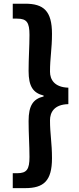

<svg xmlns="http://www.w3.org/2000/svg" viewBox="-20 -823 418 1016"><path d="M47.5 172.5H113.3C210.4 172.5 255.1 135.1 255.1 14.2C255.1 -67 244.6 -113.3 244.6 -186.4C244.6 -228.7 267 -270.4 341.7 -271.9V-359C267 -361.3 244.6 -403 244.6 -443.9C244.6 -517.4 255.1 -563.7 255.1 -643.9C255.1 -765.6 210.4 -803.4 113.3 -803.4H47.5V-724.4H70.6C121.9 -724.4 136 -704.1 136 -638.3C136 -575.5 131.3 -519.2 131.3 -447.5C131.3 -365.2 155.6 -331.1 210.8 -317.4V-312.6C155.6 -299.4 131.3 -265 131.3 -182.4C131.3 -112.3 136 -55.8 136 7.6C136 73.1 121.9 93.6 70.6 93.6H47.5Z"/></svg>

Font: Source Han Sans JP VF
Style: Regular
Weight: 250
Designer: Ryoko NISHIZUKA 西塚涼子 (kana, bopomofo & ideographs); Paul D. Hunt (Latin, Greek & Cyrillic); Sandoll Communications 산돌커뮤니
Foundry: Adobe
Version: Version 2.004;hotconv 1.0.118;makeotfexe 2.5.65603